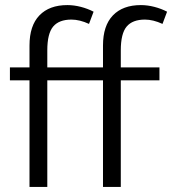

<svg xmlns="http://www.w3.org/2000/svg" viewBox="-20 -735 677 755"><path d="M534 -715Q560 -715 587 -708Q614 -701 637 -689L619 -641Q582 -658 550 -658Q501 -658 478 -630.5Q455 -603 455 -537V-470H607V-419H455V0H385V-419H166V0H96V-419H19V-470H96V-556Q96 -634 135 -674.5Q174 -715 245 -715Q271 -715 298 -708Q325 -701 348 -689L330 -641Q293 -658 261 -658Q212 -658 189 -630.5Q166 -603 166 -537V-470H385V-556Q385 -634 424 -674.5Q463 -715 534 -715Z"/></svg>

Font: Mukta Light
Style: Regular
Weight: 300
Designer: Girish Dalvi and Yashodeep Gholap
Foundry: Ek Type
Version: Version 2.538;PS 1.002;hotconv 16.6.51;makeotf.lib2.5.65220;